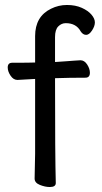

<svg xmlns="http://www.w3.org/2000/svg" viewBox="-20 -734 410 771"><path d="M180 17Q161 17 140 8.5Q119 0 119 -17L121 -116V-417L50 -413Q34 -413 22.5 -430Q11 -447 11 -463Q11 -482 29 -482Q103 -482 121 -483V-589Q121 -668 185 -699Q215 -714 249 -714Q283 -714 308.5 -702.5Q334 -691 347.5 -675Q361 -659 361 -644Q361 -629 349.5 -611.5Q338 -594 326 -594Q313 -594 304 -608Q286 -641 244 -641Q227 -641 214 -628Q201 -615 201 -585V-485Q205 -485 216.5 -486Q228 -487 245.5 -488Q263 -489 279 -490.5Q295 -492 303 -492Q319 -492 330 -475Q341 -458 341 -442Q341 -422 323 -422Q259 -422 201 -420Q201 -105 204 1Q204 17 180 17Z"/></svg>

Font: LXGW WenKai TC
Style: Bold
Weight: 700
Designer: LXGW / Fontworks Inc.
Foundry: LXGW / Fontworks Inc.
Version: Version 1.330;April 28, 2024